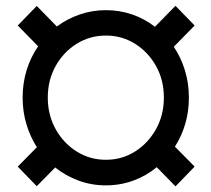

<svg xmlns="http://www.w3.org/2000/svg" viewBox="-20 -638 737 671"><path d="M59.1 -296.9Q59.1 -347.7 73.2 -393.3Q87.4 -439 113.3 -476.1L42 -548.8L108.4 -617.2L178.7 -545.4Q214.8 -572.3 258.5 -587.4Q302.2 -602.5 350.1 -602.5Q398.4 -602.5 442.1 -587.4Q485.8 -572.3 521.5 -544.4L593.3 -617.7L660.2 -548.8L587.4 -474.6Q612.3 -437.5 626.2 -392.3Q640.1 -347.2 640.1 -296.9Q640.1 -248.5 627.4 -205.1Q614.7 -161.6 591.3 -125.5L660.2 -55.7L593.3 13.2L527.8 -53.7Q491.2 -23.4 445.8 -6.8Q400.4 9.8 350.1 9.8Q299.8 9.8 254.6 -6.8Q209.5 -23.4 172.9 -52.7L108.4 12.7L42 -55.7L108.9 -123.5Q85.4 -160.2 72.3 -204.1Q59.1 -248 59.1 -296.9ZM147 -296.9Q147 -236.3 174.3 -187Q201.7 -137.7 247.8 -108.6Q293.9 -79.6 350.1 -79.6Q406.2 -79.6 452.1 -108.6Q498 -137.7 525.4 -187Q552.7 -236.3 552.7 -296.9Q552.7 -357.9 525.4 -407Q498 -456.1 452.1 -484.9Q406.2 -513.7 350.1 -513.7Q293.9 -513.7 247.8 -484.9Q201.7 -456.1 174.3 -407Q147 -357.9 147 -296.9Z"/></svg>

Font: Vazirmatn RD UI FD SemiBold
Style: Regular
Weight: 600
Designer: Saber Rastikerdar
Foundry: Saber Rastikerdar
Version: Version 33.003